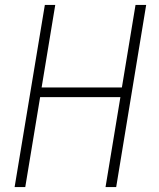

<svg xmlns="http://www.w3.org/2000/svg" viewBox="-20 -755 640 775"><path d="M39 0 161 -735H203L148 -402H472L527 -735H570L449 0H406L466 -363H142L82 0Z"/></svg>

Font: Iosevka Curly XLtEx
Style: Italic
Weight: 200
Width: 7
Italic angle: -9°
Monospace: yes
Designer: Belleve Invis
Foundry: Belleve Invis
Version: Version 11.1.0; ttfautohint (v1.8.3)